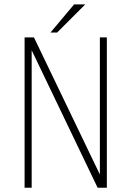

<svg xmlns="http://www.w3.org/2000/svg" viewBox="-20 -874 610 894"><path d="M215 -722.5 325 -853.5H377L246 -722.5ZM445 -700H477.5V0H434.5L127.5 -640V0H94.5V-700H138L445 -61.5Z"/></svg>

Font: League Mono Narrow Thin
Style: Regular
Weight: 100
Width: 3
Designer: Tyler Finck
Foundry: The League of Moveable Type / Tyler Finck
Version: Version 2.210